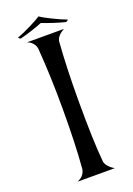

<svg xmlns="http://www.w3.org/2000/svg" viewBox="-168 -959 707 1022"><g transform="rotate(-20 185.5 -448.0)"><path d="M132.3 -56.2Q143.6 -194.3 143.6 -394Q143.6 -573.2 131.3 -732.9Q129.9 -751.5 118.4 -765.4Q106.9 -779.3 96.2 -783.7L85.4 -788.1H295.4L293 -786.6Q290 -785.2 286.1 -782.7Q282.2 -780.3 277.3 -776.9Q272.5 -773.4 267.8 -768.8Q263.2 -764.2 259 -758.8Q254.9 -753.4 252 -746.6Q249 -739.7 248.5 -732.9Q237.3 -585.9 237.3 -394Q237.3 -173.3 248.5 -56.2Q250 -41.5 262 -27.1Q273.9 -12.7 285.2 -5.9L296.4 1H84.5Q86.4 0.5 89.4 -0.7Q92.3 -2 100.3 -6.8Q108.4 -11.7 114.5 -17.8Q120.6 -23.9 126 -34.2Q131.3 -44.4 132.3 -56.2ZM330.6 -828.1Q333.5 -827.1 324.7 -821.3Q319.8 -818.4 317.4 -818.8Q294.4 -824.2 254.9 -836.9Q215.3 -849.6 190.4 -859.9Q165.5 -849.6 126 -836.9Q86.4 -824.2 63.5 -818.8Q59.1 -817.9 51.8 -825.2Q48.8 -827.6 50.3 -828.1Q85 -840.8 130.4 -863.5Q175.8 -886.2 190.4 -897Q204.1 -886.7 249.8 -864Q295.4 -841.3 330.6 -828.1Z"/></g></svg>

Font: Anticva
Style: Regular
Weight: 400
Version: Version 1.000